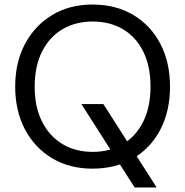

<svg xmlns="http://www.w3.org/2000/svg" viewBox="-20 -732 817 847"><path d="M574 95 339 -273H436L671 95ZM388 12Q287 12 210.5 -33.5Q134 -79 90.5 -160.5Q47 -242 47 -350Q47 -457 90.5 -538.5Q134 -620 210.5 -666Q287 -712 388 -712Q491 -712 568 -666Q645 -620 687.5 -538.5Q730 -457 730 -350Q730 -242 687.5 -160.5Q645 -79 568 -33.5Q491 12 388 12ZM389 -62Q465 -62 522.5 -96.5Q580 -131 612 -195.5Q644 -260 644 -350Q644 -440 612 -504.5Q580 -569 522.5 -603Q465 -637 389 -637Q313 -637 255.5 -603Q198 -569 165.5 -504.5Q133 -440 133 -350Q133 -260 165.5 -195.5Q198 -131 255.5 -96.5Q313 -62 389 -62Z"/></svg>

Font: DM Sans 17pt
Style: Regular
Weight: 400
Version: Version 4.004;gftools[0.9.30]